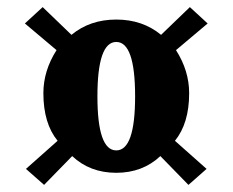

<svg xmlns="http://www.w3.org/2000/svg" viewBox="-20 -509 654 540"><path d="M433 -411 514 -489 564 -443 475 -368Q512 -310 512 -247Q512 -162 472 -113L561 -34L510 11L431 -70Q381 -23 307 -23Q233 -23 183 -70L104 11L53 -34L142 -113Q102 -162 102 -247Q102 -310 139 -368L50 -443L100 -489L181 -411Q233 -454 307 -454Q381 -454 433 -411ZM360 -238Q360 -391 307 -391Q254 -391 254 -238Q254 -86 307 -86Q360 -86 360 -238Z"/></svg>

Font: Elsie Swash Caps Black
Style: Regular
Weight: 900
Designer: Alejandro Inler
Foundry: Alejandro Inler
Version: 1.001